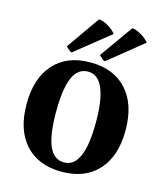

<svg xmlns="http://www.w3.org/2000/svg" viewBox="-113 -826 788 925"><g transform="rotate(15 281.0 -364.0)"><path d="M34.2 -257.8Q34.2 -386.7 99.1 -458.7Q164.1 -530.8 280.8 -530.8Q397.5 -530.8 462.6 -458.7Q527.8 -386.7 527.8 -257.8Q527.8 -129.4 462.6 -57.6Q397.5 14.2 280.8 14.2Q164.1 14.2 99.1 -57.6Q34.2 -129.4 34.2 -257.8ZM149.9 -576.2 266.1 -742.2Q286.6 -740.7 312.3 -725.8Q337.9 -710.9 352.1 -691.9L179.2 -553.2Q173.3 -554.7 162.6 -563.7Q151.9 -572.8 149.9 -576.2ZM181.2 -257.8Q181.2 -144 205.3 -88.1Q229.5 -32.2 280.8 -32.2Q379.9 -32.2 379.9 -257.8Q379.9 -484.9 280.8 -484.9Q229.5 -484.9 205.3 -428.5Q181.2 -372.1 181.2 -257.8ZM314.9 -577.1 432.1 -742.2Q451.7 -740.7 476.8 -726.1Q502 -711.4 517.1 -692.9L344.2 -553.2Q338.4 -555.2 327.6 -564.5Q316.9 -573.7 314.9 -577.1Z"/></g></svg>

Font: Arima
Style: Bold
Weight: 700
Designer: Joana Correia and Natanael Gama
Foundry: NDISCOVER
Version: Version 1.100;Glyphs 3.1.2 (3151)